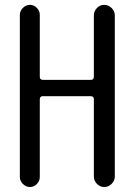

<svg xmlns="http://www.w3.org/2000/svg" viewBox="-20 -750 540 770"><path d="M59.6 -40V-690.4Q59.6 -706.1 71.8 -718.3Q84 -730.5 100.1 -730.5Q116.2 -730.5 127.9 -718.3Q139.6 -706.1 139.6 -690.4V-441.4Q139.6 -430.7 151.4 -429.7H344.7Q355.5 -429.7 356.4 -441.4V-688.5Q356.4 -705.1 368.7 -717.8Q380.9 -730.5 397.9 -730.5Q415 -730.5 427.7 -717.8Q440.4 -705.1 440.4 -688.5V-42Q440.4 -25.4 427.7 -12.7Q415 0 397.9 0Q380.9 0 368.7 -12.7Q356.4 -25.4 356.4 -42V-352.5Q356.4 -363.3 344.7 -364.3H151.4Q140.6 -364.3 139.6 -352.5V-40Q139.6 -24.4 127.9 -12.2Q116.2 0 100.1 0Q84 0 71.8 -12.2Q59.6 -24.4 59.6 -40Z"/></svg>

Font: Rounded-X Mgen+ 1mn regular
Style: Regular
Weight: 400
Designer: [Source Han Sans]
Ryoko NISHIZUKA  (kana & ideographs); Paul D. Hunt (Latin, Greek & Cyrillic); Wenlong ZHANG  (bopomofo
Version: Version 1.059.20150602